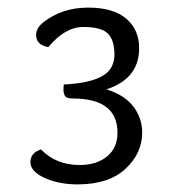

<svg xmlns="http://www.w3.org/2000/svg" viewBox="-20 -693 464 505"><path d="M166 -472Q224 -477 252.5 -495Q281 -513 281 -550Q281 -587 264 -604.5Q247 -622 199 -622Q151 -622 107 -569Q75 -575 75 -601Q75 -620 96 -636Q145 -673 211.5 -673Q278 -673 312 -644Q346 -615 346 -566Q346 -486 260 -458Q308 -443 331 -412.5Q354 -382 354 -344Q354 -290 310 -249Q266 -208 184 -208Q135 -208 97.5 -225Q60 -242 60 -266.5Q60 -291 88 -300Q127 -259 190 -259Q234 -259 261.5 -281.5Q289 -304 289 -344Q289 -434 171 -434Q155 -434 151 -440.5Q147 -447 147 -456.5Q147 -466 148 -471Q159 -471 166 -472Z"/></svg>

Font: Overlock
Style: Regular
Weight: 400
Designer: Dario Muhafara
Foundry: Dario Manuel Muhafara
Version: Version 1.002